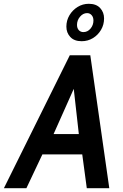

<svg xmlns="http://www.w3.org/2000/svg" viewBox="-62 -991 648 1011"><path d="M-41.5 0 305.5 -700H413.5L513.5 0H395L370 -186L354 -277L320 -579.5L349.5 -575L217 -278L164.5 -185L77 0ZM121.5 -178 180.5 -285H385.5L404 -178ZM368 -774Q329 -774 308.2 -796.2Q287.5 -818.5 287.5 -851Q287.5 -883.5 303.8 -910.8Q320 -938 346.8 -954.5Q373.5 -971 405.5 -971Q445 -971 465.5 -948.5Q486 -926 486 -894Q486 -861 470 -833.8Q454 -806.5 427.2 -790.2Q400.5 -774 368 -774ZM377 -822Q399 -822 414.5 -840.2Q430 -858.5 430 -883Q430 -900.5 420.5 -911.2Q411 -922 396.5 -922Q375.5 -922 359.5 -903.2Q343.5 -884.5 343.5 -860Q343.5 -842.5 353 -832.2Q362.5 -822 377 -822Z"/></svg>

Font: Cabin SemiCondensedSemiBold
Style: Italic
Weight: 600
Width: 4
Italic angle: -10°
Designer: Pablo Impallari
Foundry: Pablo Impallari. http://www.impallari.com Igino Marini. http://www.ikern.com
Version: Version 3.001